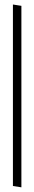

<svg xmlns="http://www.w3.org/2000/svg" viewBox="-20 -635 150 841"><path d="M73.7 185.5V-609.4L36.6 -615.2V179.7Z"/></svg>

Font: Neuton ExtraLight
Style: Regular
Weight: 275
Designer: Brian M Zick
Foundry: Brian M Zick
Version: Version 1.560